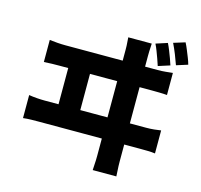

<svg xmlns="http://www.w3.org/2000/svg" viewBox="-126 -992 1252 1193"><g transform="rotate(15 500.0 -396.0)"><path d="M818 -822Q828 -802 837 -779Q846 -756 854.5 -733.5Q863 -711 869 -691L794 -667Q787 -689 779 -711Q771 -733 762.5 -755.5Q754 -778 744 -798ZM923 -854Q933 -835 942.5 -811.5Q952 -788 961 -765.5Q970 -743 975 -724L902 -701Q891 -733 877.5 -766.5Q864 -800 849 -831ZM722 -792Q720 -760 719.5 -741.5Q719 -723 719 -712Q719 -704 719 -665.5Q719 -627 719 -567.5Q719 -508 719 -438.5Q719 -369 719 -300Q719 -231 719 -172.5Q719 -114 719 -76Q719 -38 719 -33Q719 -27 719.5 -4.5Q720 18 723 62H571Q574 19 574.5 -2.5Q575 -24 575 -31Q575 -36 575 -74Q575 -112 575 -171.5Q575 -231 575 -301.5Q575 -372 575 -442Q575 -512 575 -571.5Q575 -631 575 -669Q575 -707 575 -712Q575 -723 574.5 -739Q574 -755 571 -792ZM260 -245V-574H400V-245ZM69 -286Q94 -282 120.5 -280Q147 -278 170 -278H822Q850 -278 874.5 -280.5Q899 -283 918 -286V-138Q897 -141 869 -141.5Q841 -142 822 -142H170Q148 -142 121.5 -141.5Q95 -141 69 -138ZM104 -650Q129 -647 155.5 -645Q182 -643 206 -643H800Q828 -643 852 -645.5Q876 -648 896 -650V-508Q874 -510 845.5 -510.5Q817 -511 800 -511H206Q183 -511 156.5 -510.5Q130 -510 104 -508Z"/></g></svg>

Font: Noto Sans SC ExtraBold
Style: Regular
Weight: 800
Designer: Ryoko NISHIZUKA 西塚涼子 (kana, bopomofo & ideographs); Paul D. Hunt (Latin, Greek & Cyrillic); Sandoll Communications 산돌커뮤니
Foundry: Adobe
Version: Version 2.004-H2;hotconv 1.0.118;makeotfexe 2.5.65603